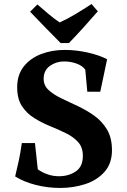

<svg xmlns="http://www.w3.org/2000/svg" viewBox="-20 -920 629 950"><path d="M300 -673Q355 -673 412 -660.5Q469 -648 510 -627Q500 -578 492 -541.5Q484 -505 476 -466H412L402 -575Q388 -595 358.5 -605.5Q329 -616 297 -616Q258 -616 227 -594Q196 -572 196 -530Q196 -497 220.5 -474.5Q245 -452 283.5 -433.5Q322 -415 365 -395Q408 -375 446.5 -347.5Q485 -320 509.5 -279Q534 -238 534 -177Q534 -111 497 -69.5Q460 -28 401.5 -9Q343 10 277 10Q216 10 157 -5Q98 -20 55 -47Q66 -92 73.5 -127.5Q81 -163 88 -212H153L167 -82Q190 -66 216.5 -57Q243 -48 272 -48Q319 -48 354.5 -71.5Q390 -95 390 -149Q390 -191 366.5 -217Q343 -243 306 -261Q269 -279 227.5 -296Q186 -313 149 -336Q112 -359 88.5 -395Q65 -431 65 -488Q65 -550 97.5 -591Q130 -632 183.5 -652.5Q237 -673 300 -673ZM321 -707H280Q247 -740 205.5 -782.5Q164 -825 129 -862L165 -898Q197 -870 221.5 -849.5Q246 -829 275 -809Q313 -826 350.5 -848.5Q388 -871 433 -900L464 -864Q423 -817 389 -779.5Q355 -742 321 -707Z"/></svg>

Font: Ruwudu
Style: Bold
Weight: 700
Designer: Becca Hirsbrunner Spalinger
Foundry: SIL International
Version: Version 3.000